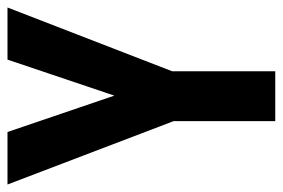

<svg xmlns="http://www.w3.org/2000/svg" viewBox="-141 -613 754 512"><g transform="rotate(-90 236.0 -357.0)"><path d="M237 -429 140 -714H0L169 -271V0H302V-275L472 -714H333Z"/></g></svg>

Font: Noto Sans Tamil ExtraCondensed
Style: Bold
Weight: 700
Width: 2
Designer: Jelle Bosma - Monotype Design Team
Foundry: Monotype Imaging Inc.
Version: Version 2.004